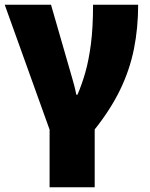

<svg xmlns="http://www.w3.org/2000/svg" viewBox="-20 -573 635 813"><path d="M190 220V-24L0 -553H196L286 -241Q290 -228 295 -208.5Q300 -189 303 -172H308Q327 -216 341.5 -267Q356 -318 365 -387Q374 -456 374 -553H565Q565 -454 547 -365Q529 -276 488.5 -192.5Q448 -109 381 -25V220Z"/></svg>

Font: Noto Sans Black
Style: Regular
Weight: 900
Designer: Monotype Design Team
Foundry: Monotype Imaging Inc.
Version: Version 2.007